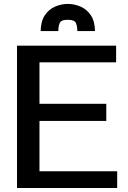

<svg xmlns="http://www.w3.org/2000/svg" viewBox="-20 -944 643 964"><path d="M65.4 0V-714.8H563V-630.9H178.2V-422.9H513.7V-336.9H178.2V-84H568.4V0ZM184.1 -788.1Q185.1 -837.9 205.3 -867.7Q225.6 -897.5 256.6 -910.9Q287.6 -924.3 320.3 -924.3Q353.5 -924.3 384.5 -910.9Q415.5 -897.5 435.8 -867.7Q456.1 -837.9 457 -788.1H368.2Q368.2 -810.5 361.6 -827.6Q355 -844.7 320.3 -844.7Q286.1 -844.7 279.5 -827.6Q272.9 -810.5 272.9 -788.1Z"/></svg>

Font: Pontano Sans
Style: Bold
Weight: 700
Designer: Vernon Adams
Foundry: Vernon Adams
Version: Version 2.001